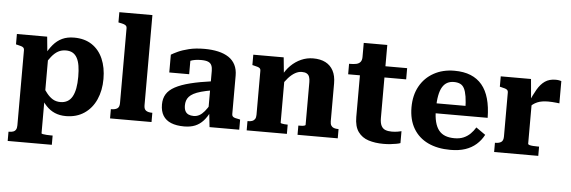

<svg xmlns="http://www.w3.org/2000/svg" viewBox="-57 -950 4062 1365"><g transform="rotate(5 1974.0 -267.5)"><path d="M348 223H33V157H36Q54 157 66.5 152.5Q79 148 85.5 137Q92 126 92 107V-431Q92 -441 86.5 -447Q81 -453 70 -456.5Q59 -460 41 -464L32 -466V-540H248L262 -397L268 -395V148Q268 151 278.5 153Q289 155 304.5 156Q320 157 335 157H348ZM429 11Q385 11 350 -4Q315 -19 287.5 -48.5Q260 -78 239 -119L240 -201Q263 -165 283.5 -139Q304 -113 327.5 -99Q351 -85 382 -85Q410 -85 431.5 -97Q453 -109 466.5 -133.5Q480 -158 486.5 -193Q493 -228 493 -275Q493 -320 487.5 -353.5Q482 -387 469.5 -409.5Q457 -432 437.5 -443Q418 -454 390 -454Q359 -454 334.5 -440.5Q310 -427 287.5 -399Q265 -371 239 -327V-402Q263 -450 291 -483Q319 -516 355 -533Q391 -550 440 -550Q515 -550 567 -515.5Q619 -481 646 -419Q673 -357 673 -275Q673 -193 644 -128Q615 -63 560 -26Q505 11 429 11Z M980 -758V-114Q980 -86 995.5 -76Q1011 -66 1037 -66H1040V0H744V-66H747Q774 -66 789.5 -76Q805 -86 805 -114V-650Q805 -660 799.5 -666Q794 -672 782.5 -676Q771 -680 753 -683L744 -685V-758Z M1450 -327V-262Q1404 -254 1372 -245Q1340 -236 1319.5 -225Q1299 -214 1287.5 -201Q1276 -188 1271 -172.5Q1266 -157 1266 -139Q1266 -114 1274 -98.5Q1282 -83 1297.5 -76Q1313 -69 1334 -69Q1356 -69 1374.5 -79Q1393 -89 1411.5 -111Q1430 -133 1449 -167L1455 -115Q1435 -72 1409.5 -44Q1384 -16 1351 -2.5Q1318 11 1273 11Q1218 11 1180 -4.5Q1142 -20 1122.5 -51.5Q1103 -83 1103 -131Q1103 -174 1122 -205Q1141 -236 1182.5 -258.5Q1224 -281 1289.5 -297.5Q1355 -314 1450 -327ZM1454 0 1442 -110 1435 -109V-400Q1435 -423 1428 -439Q1421 -455 1403.5 -462.5Q1386 -470 1353 -470Q1307 -470 1276.5 -457.5Q1246 -445 1234 -429Q1227 -435 1226.5 -443Q1226 -451 1232 -459Q1238 -467 1249 -472.5Q1260 -478 1277 -478V-362H1135V-489Q1151 -499 1182 -513.5Q1213 -528 1260 -539.5Q1307 -551 1370 -551Q1424 -551 1468 -541Q1512 -531 1543 -510.5Q1574 -490 1590.5 -457.5Q1607 -425 1607 -381V-106Q1607 -95 1613 -89Q1619 -83 1630.5 -80Q1642 -77 1660 -74L1666 -72V0Z M1719 0V-66H1722Q1740 -66 1752.5 -70.5Q1765 -75 1772 -86Q1779 -97 1779 -116V-431Q1779 -442 1773.5 -447.5Q1768 -453 1757 -456.5Q1746 -460 1728 -464L1719 -466V-540H1936L1948 -418L1955 -415V-75Q1955 -72 1963 -70Q1971 -68 1982 -67Q1993 -66 2002 -66H2006V0ZM2369 0H2082V-66H2085Q2095 -66 2106 -66.5Q2117 -67 2125 -69.5Q2133 -72 2133 -75V-381Q2133 -403 2127.5 -418Q2122 -433 2109 -440.5Q2096 -448 2074 -448Q2050 -448 2026 -434.5Q2002 -421 1978.5 -395Q1955 -369 1930 -328L1933 -407Q1955 -451 1987.5 -483Q2020 -515 2060.5 -533Q2101 -551 2146 -551Q2198 -551 2234 -532.5Q2270 -514 2289.5 -477.5Q2309 -441 2309 -387V-116Q2309 -97 2316 -86Q2323 -75 2335.5 -70.5Q2348 -66 2366 -66H2369Z M2403 -460V-535H2411Q2436 -535 2454.5 -539Q2473 -543 2483.5 -555.5Q2494 -568 2494 -592L2598 -540H2817V-460ZM2662 -171Q2662 -136 2672 -116Q2682 -96 2701 -88.5Q2720 -81 2746 -81Q2770 -81 2789.5 -84.5Q2809 -88 2816 -90V-5Q2806 -1 2787 2.5Q2768 6 2745 8.5Q2722 11 2696 11Q2636 11 2589 -4Q2542 -19 2514.5 -57Q2487 -95 2487 -163V-522L2494 -530V-692H2662Z M3046 -267Q3046 -214 3055.5 -177Q3065 -140 3083.5 -117Q3102 -94 3130 -83.5Q3158 -73 3195 -73Q3233 -73 3260.5 -85Q3288 -97 3308.5 -117.5Q3329 -138 3344 -163L3411 -116Q3390 -76 3357 -47Q3324 -18 3279 -3Q3234 12 3173 12Q3081 12 3013.5 -20Q2946 -52 2909 -114.5Q2872 -177 2872 -266Q2872 -352 2907.5 -416Q2943 -480 3007 -515.5Q3071 -551 3154 -551Q3221 -551 3270 -531Q3319 -511 3351.5 -472Q3384 -433 3400.5 -374.5Q3417 -316 3418 -238H3004V-309H3276L3255 -281Q3254 -338 3248 -375Q3242 -412 3231 -433Q3220 -454 3201.5 -462.5Q3183 -471 3157 -471Q3131 -471 3110.5 -460.5Q3090 -450 3075.5 -426.5Q3061 -403 3053.5 -363.5Q3046 -324 3046 -267Z M3917 -544V-385Q3909 -386 3895.5 -387.5Q3882 -389 3866.5 -390Q3851 -391 3837 -391Q3815 -391 3795.5 -388Q3776 -385 3759.5 -378Q3743 -371 3729 -360.5Q3715 -350 3702 -333L3699 -371Q3723 -428 3746.5 -468Q3770 -508 3800.5 -529Q3831 -550 3876 -550Q3890 -550 3901 -548Q3912 -546 3917 -544ZM3485 0V-66H3488Q3515 -66 3530 -76.5Q3545 -87 3545 -116V-431Q3545 -441 3539.5 -447Q3534 -453 3523 -456.5Q3512 -460 3494 -464L3485 -466V-540H3701L3715 -384L3721 -387V-80Q3721 -74 3731.5 -71Q3742 -68 3758 -67Q3774 -66 3789 -66H3800V0Z"/></g></svg>

Font: Roboto Serif 20pt
Style: Bold
Weight: 700
Version: Version 1.008